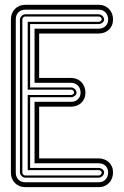

<svg xmlns="http://www.w3.org/2000/svg" viewBox="-20 -770 511 790"><path d="M84 0Q71.3 0 60.4 -4.4Q49.6 -8.8 41.7 -16.7Q33.9 -24.7 29.4 -35.4Q24.9 -46.1 24.9 -59.1V-691.2Q24.9 -703.9 29.4 -714.7Q33.9 -725.6 41.7 -733.5Q49.6 -741.5 60.4 -745.8Q71.3 -750.2 84 -750.2H386.5Q399.2 -750.2 409.9 -745.7Q420.7 -741.2 428.5 -733.2Q436.3 -725.1 440.7 -714Q445.1 -702.9 445.1 -689.7Q445.1 -676.8 440.6 -666.1Q436 -655.5 428.1 -647.9Q420.2 -640.4 409.4 -636.2Q398.7 -632.1 386.5 -632.1H141.1V-449.2H272.9Q285.6 -449.2 296.4 -444.7Q307.1 -440.2 314.9 -432.1Q322.8 -424.1 327.1 -413Q331.5 -401.9 331.5 -388.7Q331.5 -375.7 327 -365.1Q322.5 -354.5 314.6 -346.9Q306.6 -339.4 295.9 -335.2Q285.2 -331.1 272.9 -331.1H141.1V-118.2H386.5Q398.7 -118.2 409.4 -114Q420.2 -109.9 428.1 -102.3Q436 -94.7 440.6 -84.1Q445.1 -73.5 445.1 -60.5Q445.1 -47.4 440.7 -36.3Q436.3 -25.1 428.5 -17.1Q420.7 -9 409.9 -4.5Q399.2 0 386.5 0ZM123 -98.1 122.1 -96.9V-351.1H273.2Q281.5 -351.1 288.5 -353.8Q295.4 -356.4 300.5 -361.5Q305.7 -366.5 308.6 -373.3Q311.5 -380.1 311.5 -388.7Q311.5 -397.5 308.7 -404.9Q305.9 -412.4 300.8 -417.7Q295.7 -423.1 288.6 -426.1Q281.5 -429.2 272.9 -429.2H122.1V-652.1H386.7Q395 -652.1 402 -654.8Q408.9 -657.5 414.1 -662.5Q419.2 -667.5 422.1 -674.3Q425 -681.2 425 -689.7Q425 -698.5 422.2 -705.9Q419.4 -713.4 414.3 -718.8Q409.2 -724.1 402.1 -727.2Q395 -730.2 386.5 -730.2H84Q75.4 -730.2 68.2 -727.4Q61 -724.6 55.9 -719.5Q50.8 -714.4 47.9 -707.2Q44.9 -700 44.9 -691.2V-59.1Q44.9 -50.3 47.9 -43.1Q50.8 -35.9 55.9 -30.8Q61 -25.6 68.2 -22.8Q75.4 -20 84 -20H386.5Q395 -20 402.1 -23.1Q409.2 -26.1 414.3 -31.5Q419.4 -36.9 422.2 -44.3Q425 -51.8 425 -60.5Q425 -68.8 422.1 -75.8Q419.2 -82.8 414.1 -87.8Q408.9 -92.8 402 -95.5Q395 -98.1 386.7 -98.1ZM386.2 -79.1Q389.9 -79.1 393.9 -77.6Q397.9 -76.2 401.1 -73.6Q404.3 -71 406.4 -67.7Q408.4 -64.5 408.4 -60.5Q408.4 -56.4 406.5 -52.5Q404.5 -48.6 401.5 -45.7Q398.4 -42.7 394.4 -40.9Q390.4 -39.1 386.2 -39.1H83.7Q79.6 -39.1 75.7 -41Q71.8 -43 68.7 -46.1Q65.7 -49.3 63.8 -53.1Q62 -56.9 62 -61V-689.2Q62 -693.1 63.8 -697Q65.7 -700.9 68.7 -704.1Q71.8 -707.3 75.7 -709.2Q79.6 -711.2 83.7 -711.2H386.2Q390.4 -711.2 394.4 -709.4Q398.4 -707.5 401.5 -704.6Q404.5 -701.7 406.5 -697.8Q408.4 -693.8 408.4 -689.7Q408.4 -685.8 406.4 -682.5Q404.3 -679.2 401.1 -676.6Q397.9 -674.1 393.9 -672.6Q389.9 -671.1 386.2 -671.1H104V-410.2H272.7Q276.9 -410.2 280.9 -408.3Q284.9 -406.5 288 -403.6Q291 -400.6 293 -396.7Q294.9 -392.8 294.9 -388.7Q294.9 -384.8 292.8 -381.5Q290.8 -378.2 287.6 -375.6Q284.4 -373 280.4 -371.6Q276.4 -370.1 272.7 -370.1H104V-79.1ZM94.2 -70.1 94 -69.8V-379.2H272.9Q276.6 -379.2 280.8 -382.1Q284.9 -385 284.9 -388.7Q284.9 -394.3 281.1 -397.7Q277.3 -401.1 272.9 -401.1H94V-680.2H386.5Q390.1 -680.2 394.3 -683.1Q398.4 -686 398.4 -689.7Q398.4 -695.3 394.7 -698.7Q390.9 -702.1 386.5 -702.1H84Q78.6 -702.1 75.3 -698.4Q72 -694.6 72 -689.9V-60.3Q72 -55.7 75.3 -51.9Q78.6 -48.1 84 -48.1H386.5Q390.9 -48.1 394.7 -51.5Q398.4 -54.9 398.4 -60.5Q398.4 -64.2 394.3 -67.1Q390.1 -70.1 386.5 -70.1Z"/></svg>

Font: TafelwerkOT
Style: Regular
Weight: 400
Designer: Peter Wiegel
Foundry: Peter Wiegel, based on an original design named Oxford by Christine Lord, 1969
Version: Version 1.000